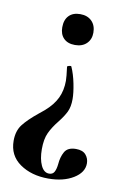

<svg xmlns="http://www.w3.org/2000/svg" viewBox="-76 -408 479 729"><g transform="rotate(10 163.5 -43.0)"><path d="M190 215Q192 187 203.5 166.5Q215 146 247 146Q273 146 285 160Q297 174 297 193Q297 228 258.5 251.5Q220 275 162 275Q97 275 52.5 244Q8 213 8 156Q8 118 27 93.5Q46 69 83 39L105 21Q136 -6 150 -35.5Q164 -65 164 -102Q164 -117 159 -155Q158 -158 166 -160Q174 -162 175 -159Q187 -132 194 -97Q201 -62 201 -38Q201 -8 191.5 11.5Q182 31 163 55Q142 81 130.5 105.5Q119 130 119 169Q119 207 130.5 231.5Q142 256 162 256Q176 256 182 245Q188 234 190 215ZM235 -300Q235 -274 218.5 -258Q202 -242 174 -242Q146 -242 130.5 -257.5Q115 -273 115 -300Q115 -329 130.5 -345Q146 -361 174 -361Q202 -361 218.5 -344.5Q235 -328 235 -300Z"/></g></svg>

Font: Cormorant Garamond
Style: Bold
Weight: 700
Designer: Christian Thalmann (Catharsis Fonts)
Foundry: Catharsis Fonts
Version: Version 4.000